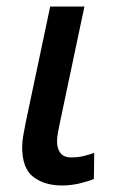

<svg xmlns="http://www.w3.org/2000/svg" viewBox="-20 -559 356 589"><path d="M170 10Q117 10 82.5 -16Q48 -42 48 -108Q48 -123 51 -141Q54 -159 59 -184L134 -539H239L163 -179Q160 -165 157.5 -151Q155 -137 155 -125Q155 -103 165.5 -89.5Q176 -76 199 -76Q217 -76 233 -79.5Q249 -83 269 -90L268 -10Q252 -3 225 3.5Q198 10 170 10Z"/></svg>

Font: Noto Sans Display Medium
Style: Italic
Weight: 500
Italic angle: -12°
Designer: Monotype Design Team
Foundry: Monotype Imaging Inc.
Version: Version 2.003